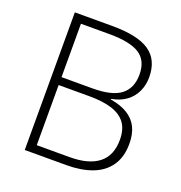

<svg xmlns="http://www.w3.org/2000/svg" viewBox="-129 -825 883 936"><g transform="rotate(20 312.5 -357.0)"><path d="M296 -714Q428 -714 489 -672Q550 -630 550 -540Q550 -500 534 -465.5Q518 -431 487 -408.5Q456 -386 411 -378V-375Q465 -366 500.5 -344Q536 -322 553 -287Q570 -252 570 -203Q570 -133 538 -87.5Q506 -42 449 -21Q392 0 318 0H101V-714ZM308 -395Q410 -395 455.5 -430.5Q501 -466 501 -536Q501 -609 452 -640.5Q403 -672 296 -672H148V-395ZM148 -354V-42H318Q417 -42 468.5 -82.5Q520 -123 520 -205Q520 -259 496 -291.5Q472 -324 425 -339Q378 -354 308 -354Z"/></g></svg>

Font: Noto Sans Oriya ExtraLight
Style: Regular
Weight: 250
Version: Version 2.003